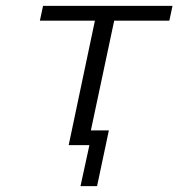

<svg xmlns="http://www.w3.org/2000/svg" viewBox="-20 -492 605 651"><path d="M115.2 -421.9 126 -472.2H564.9L554.2 -421.9H367.2L288.1 -49.8H349.1L309.1 139.2H252.9L283.2 0H212.9L301.8 -421.9Z"/></svg>

Font: CMU Bright
Style: Oblique
Weight: 500
Italic angle: -12°
Version: Version 0.7.0